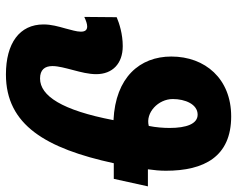

<svg xmlns="http://www.w3.org/2000/svg" viewBox="-98 -712 819 664"><g transform="rotate(90 312.0 -379.5)"><path d="M415 -484C369 -472 322 -517 322 -567C322 -610 340 -653 376 -653C408 -653 422 -614 422 -556C422 -535 420 -508 415 -484ZM237 10C412 10 493 -129 544 -363H598L624 -481H565C568 -503 570 -522 570 -543C570 -676 521 -769 382 -769C252 -769 175 -679 175 -562C175 -453 247 -369 395 -362C361 -184 311 -108 251 -108C221 -108 208 -124 208 -151C208 -171 215 -196 222 -223C229 -249 236 -277 236 -302C236 -359 199 -394 139 -394C97 -394 60 -382 39 -373L38 -261C51 -267 62 -271 71 -271C84 -271 89 -263 89 -249C89 -234 83 -216 78 -196C71 -171 64 -147 64 -120C64 -37 129 10 237 10Z"/></g></svg>

Font: Noto Sans Display SemiCondensed Extra
Style: Italic
Weight: 800
Width: 4
Italic angle: -12°
Designer: Monotype Design Team
Foundry: Monotype Imaging Inc.
Version: Version 1.900